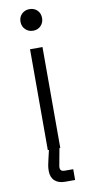

<svg xmlns="http://www.w3.org/2000/svg" viewBox="-94 -711 424 911"><g transform="rotate(-10 118.0 -256.0)"><path d="M148 0H88V-486H148ZM118 -570Q96 -570 81 -585Q66 -600 66 -622Q66 -645 81 -659.5Q96 -674 118 -674Q141 -674 155.5 -659.5Q170 -645 170 -622Q170 -600 155.5 -585Q141 -570 118 -570ZM191 162H143Q111 162 93 145.5Q75 129 75 98Q75 84 77.5 70Q80 56 84 40L96 -11H146L132 65Q131 74 129.5 79Q128 84 128 91Q128 110 150 110H191Z"/></g></svg>

Font: Space Grotesk Variable Light
Style: Regular
Weight: 300
Designer: Florian Karsten
Foundry: Florian Karsten
Version: Version 2.000